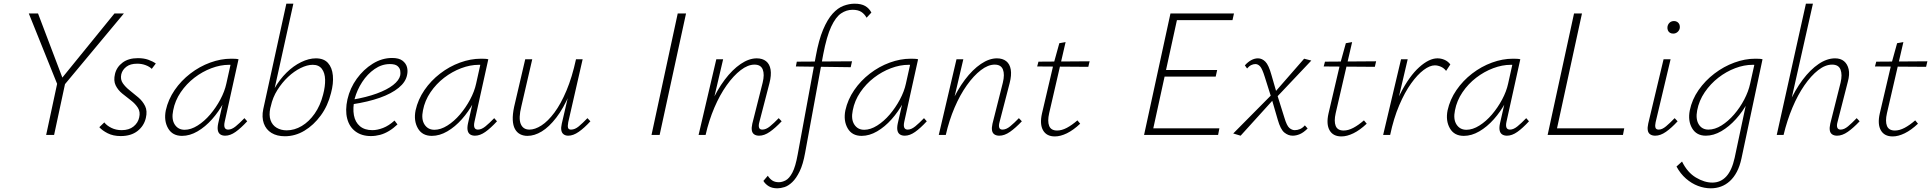

<svg xmlns="http://www.w3.org/2000/svg" viewBox="-20 -731 10460 1040"><path d="M321 -262 300 -289 600 -658H651ZM230 0 292 -289H335L273 0ZM295 -263 136 -658H186L326 -289Z M634 6Q593 6 563.5 -9Q534 -24 518 -42L545 -68Q558 -51 583 -38.5Q608 -26 639 -26Q679 -26 703.5 -46Q728 -66 734 -95Q741 -125 727 -147Q713 -169 689.5 -187Q666 -205 642.5 -224Q619 -243 606.5 -268.5Q594 -294 603 -331Q612 -368 644 -392Q676 -416 727 -416Q759 -416 783 -407.5Q807 -399 824 -387L802 -358Q790 -370 769 -378Q748 -386 723 -386Q686 -386 664.5 -369.5Q643 -353 637 -329Q631 -301 645 -280.5Q659 -260 682.5 -241.5Q706 -223 729.5 -203Q753 -183 766 -156.5Q779 -130 770 -92Q760 -49 725 -21.5Q690 6 634 6Z M966 5Q914 5 890.5 -36Q867 -77 878 -133Q891 -192 926 -243Q961 -294 1011 -332.5Q1061 -371 1118.5 -392Q1176 -413 1232 -413Q1244 -413 1254 -412.5Q1264 -412 1272 -410L1197 -71Q1188 -29 1216 -29Q1235 -29 1256.5 -46.5Q1278 -64 1304 -91L1319 -74Q1285 -37 1256 -16.5Q1227 4 1200 4Q1184 4 1173.5 -3Q1163 -10 1160 -25Q1157 -40 1162 -63L1203 -243L1230 -277Q1219 -226 1192 -176Q1165 -126 1128.5 -85Q1092 -44 1050 -19.5Q1008 5 966 5ZM980 -28Q1014 -28 1050.5 -51Q1087 -74 1118.5 -111Q1150 -148 1173.5 -192Q1197 -236 1206 -278L1232 -395L1252 -378Q1247 -379 1238 -379.5Q1229 -380 1221 -380Q1174 -380 1125 -361.5Q1076 -343 1033 -310Q990 -277 959 -231.5Q928 -186 918 -133Q908 -85 926.5 -56.5Q945 -28 980 -28Z M1523 7Q1480 7 1450.5 -11Q1421 -29 1409 -62.5Q1397 -96 1406 -140L1531 -711H1569L1468 -254Q1495 -301 1532 -337.5Q1569 -374 1611 -394.5Q1653 -415 1691 -415Q1734 -415 1756.5 -390Q1779 -365 1783 -322Q1787 -279 1773 -227Q1756 -158 1717.5 -105.5Q1679 -53 1629 -23Q1579 7 1523 7ZM1444 -145Q1436 -107 1445.5 -80Q1455 -53 1478.5 -39Q1502 -25 1533 -25Q1575 -25 1614.5 -48.5Q1654 -72 1684.5 -115.5Q1715 -159 1730 -218Q1742 -263 1741 -299.5Q1740 -336 1723.5 -358Q1707 -380 1674 -380Q1644 -380 1608.5 -362.5Q1573 -345 1540.5 -314.5Q1508 -284 1482.5 -243.5Q1457 -203 1447 -156Z M1989 6Q1939 6 1905.5 -19Q1872 -44 1860.5 -89Q1849 -134 1862 -193Q1876 -254 1912.5 -304.5Q1949 -355 1999 -386Q2049 -417 2104 -417Q2141 -417 2160 -402.5Q2179 -388 2184.5 -367.5Q2190 -347 2185 -325Q2178 -287 2139.5 -255.5Q2101 -224 2037.5 -201.5Q1974 -179 1888 -166L1889 -191Q1965 -204 2021 -224.5Q2077 -245 2109.5 -270.5Q2142 -296 2148 -323Q2150 -334 2148 -348Q2146 -362 2133.5 -373Q2121 -384 2092 -384Q2048 -384 2009 -357Q1970 -330 1942 -287Q1914 -244 1901 -196Q1890 -145 1897 -107Q1904 -69 1929.5 -47.5Q1955 -26 1997 -26Q2024 -26 2055 -38Q2086 -50 2117 -78L2133 -57Q2111 -36 2087 -21.5Q2063 -7 2038.5 -0.5Q2014 6 1989 6Z M2319 5Q2267 5 2243.5 -36Q2220 -77 2231 -133Q2244 -192 2279 -243Q2314 -294 2364 -332.5Q2414 -371 2471.5 -392Q2529 -413 2585 -413Q2597 -413 2607 -412.5Q2617 -412 2625 -410L2550 -71Q2541 -29 2569 -29Q2588 -29 2609.5 -46.5Q2631 -64 2657 -91L2672 -74Q2638 -37 2609 -16.5Q2580 4 2553 4Q2537 4 2526.5 -3Q2516 -10 2513 -25Q2510 -40 2515 -63L2556 -243L2583 -277Q2572 -226 2545 -176Q2518 -126 2481.5 -85Q2445 -44 2403 -19.5Q2361 5 2319 5ZM2333 -28Q2367 -28 2403.5 -51Q2440 -74 2471.5 -111Q2503 -148 2526.5 -192Q2550 -236 2559 -278L2585 -395L2605 -378Q2600 -379 2591 -379.5Q2582 -380 2574 -380Q2527 -380 2478 -361.5Q2429 -343 2386 -310Q2343 -277 2312 -231.5Q2281 -186 2271 -133Q2261 -85 2279.5 -56.5Q2298 -28 2333 -28Z M2837 5Q2815 5 2797.5 -4Q2780 -13 2769.5 -32Q2759 -51 2757.5 -81Q2756 -111 2765 -153L2825 -410H2863L2804 -155Q2788 -91 2800.5 -60Q2813 -29 2848 -29Q2878 -29 2913 -51.5Q2948 -74 2983 -121Q3018 -168 3048.5 -240.5Q3079 -313 3100 -410H3124Q3100 -302 3066 -223Q3032 -144 2993 -93.5Q2954 -43 2914.5 -19Q2875 5 2837 5ZM3058 4Q3043 4 3033 -3.5Q3023 -11 3020.5 -25.5Q3018 -40 3023 -61L3104 -410H3136L3058 -69Q3054 -48 3057 -38.5Q3060 -29 3073 -29Q3094 -29 3115 -46.5Q3136 -64 3162 -91L3178 -74Q3145 -38 3115 -17Q3085 4 3058 4Z M3509 0 3651 -658H3696L3553 0Z M4092 4Q4076 4 4065.5 -3Q4055 -10 4052.5 -24.5Q4050 -39 4055 -61L4111 -283Q4122 -328 4111.5 -354.5Q4101 -381 4067 -381Q4031 -381 3992 -351Q3953 -321 3916 -269Q3879 -217 3849.5 -148Q3820 -79 3802 0H3773Q3796 -91 3830 -167.5Q3864 -244 3905.5 -299Q3947 -354 3992 -384.5Q4037 -415 4079 -415Q4110 -415 4129.5 -399.5Q4149 -384 4154 -354Q4159 -324 4148 -281L4093 -69Q4088 -51 4091.5 -40Q4095 -29 4109 -29Q4129 -29 4150.5 -46.5Q4172 -64 4198 -91L4214 -74Q4180 -38 4150 -17Q4120 4 4092 4ZM3764 0 3860 -410H3897L3801 0Z M4191 289Q4163 289 4144.5 278Q4126 267 4115 249L4139 221Q4149 237 4163 246.5Q4177 256 4199 256Q4216 256 4235.5 246Q4255 236 4272 204Q4289 172 4301 105L4399 -427Q4415 -515 4438.5 -570.5Q4462 -626 4490 -657Q4518 -688 4549 -699.5Q4580 -711 4609 -711Q4645 -711 4666.5 -698.5Q4688 -686 4700 -663L4674 -635Q4663 -655 4645.5 -666.5Q4628 -678 4598 -678Q4565 -678 4536 -658.5Q4507 -639 4482.5 -587Q4458 -535 4439 -436L4341 97Q4330 159 4311.5 197Q4293 235 4271.5 255.5Q4250 276 4229 282.5Q4208 289 4191 289ZM4291 -371 4296 -397 4595 -399 4588 -367Z M4647 5Q4595 5 4571.5 -36Q4548 -77 4559 -133Q4572 -192 4607 -243Q4642 -294 4692 -332.5Q4742 -371 4799.5 -392Q4857 -413 4913 -413Q4925 -413 4935 -412.5Q4945 -412 4953 -410L4878 -71Q4869 -29 4897 -29Q4916 -29 4937.5 -46.5Q4959 -64 4985 -91L5000 -74Q4966 -37 4937 -16.5Q4908 4 4881 4Q4865 4 4854.5 -3Q4844 -10 4841 -25Q4838 -40 4843 -63L4884 -243L4911 -277Q4900 -226 4873 -176Q4846 -126 4809.5 -85Q4773 -44 4731 -19.5Q4689 5 4647 5ZM4661 -28Q4695 -28 4731.5 -51Q4768 -74 4799.5 -111Q4831 -148 4854.5 -192Q4878 -236 4887 -278L4913 -395L4933 -378Q4928 -379 4919 -379.5Q4910 -380 4902 -380Q4855 -380 4806 -361.5Q4757 -343 4714 -310Q4671 -277 4640 -231.5Q4609 -186 4599 -133Q4589 -85 4607.5 -56.5Q4626 -28 4661 -28Z M5393 4Q5377 4 5366.5 -3Q5356 -10 5353.5 -24.5Q5351 -39 5356 -61L5412 -283Q5423 -328 5412.5 -354.5Q5402 -381 5368 -381Q5332 -381 5293 -351Q5254 -321 5217 -269Q5180 -217 5150.5 -148Q5121 -79 5103 0H5074Q5097 -91 5131 -167.5Q5165 -244 5206.5 -299Q5248 -354 5293 -384.5Q5338 -415 5380 -415Q5411 -415 5430.5 -399.5Q5450 -384 5455 -354Q5460 -324 5449 -281L5394 -69Q5389 -51 5392.5 -40Q5396 -29 5410 -29Q5430 -29 5451.5 -46.5Q5473 -64 5499 -91L5515 -74Q5481 -38 5451 -17Q5421 4 5393 4ZM5065 0 5161 -410H5198L5102 0Z M5694 8Q5649 8 5630 -25Q5611 -58 5624 -116L5687 -385L5718 -497L5752 -503L5663 -118Q5653 -74 5663 -49Q5673 -24 5706 -24Q5731 -24 5758.5 -38.5Q5786 -53 5816 -79L5831 -61Q5794 -26 5759 -9Q5724 8 5694 8ZM5598 -371 5605 -397 5882 -399 5875 -369Z M6578 0H6177L6320 -658H6664L6656 -622H6355L6227 -36H6585ZM6261 -316 6269 -352H6573L6565 -316Z M6982 4Q6958 4 6937 -13Q6916 -30 6901 -83L6867 -200L6831 -314Q6817 -359 6805.5 -371.5Q6794 -384 6780 -384Q6769 -384 6757.5 -378.5Q6746 -373 6735 -360L6723 -377Q6740 -396 6758 -405.5Q6776 -415 6794 -415Q6816 -415 6834 -397Q6852 -379 6867 -325L6895 -228L6937 -94Q6950 -50 6964 -38Q6978 -26 6993 -26Q7008 -26 7022 -32Q7036 -38 7048 -52L7063 -35Q7041 -13 7021 -4.5Q7001 4 6982 4ZM6700 4 6660 -8 6874 -224 6885 -200ZM6891 -200 6879 -224 7044 -413 7083 -403Z M7246 8Q7201 8 7182 -25Q7163 -58 7176 -116L7239 -385L7270 -497L7304 -503L7215 -118Q7205 -74 7215 -49Q7225 -24 7258 -24Q7283 -24 7310.5 -38.5Q7338 -53 7368 -79L7383 -61Q7346 -26 7311 -9Q7276 8 7246 8ZM7150 -371 7157 -397 7434 -399 7427 -369Z M7488 0Q7519 -134 7566.5 -226.5Q7614 -319 7667.5 -367Q7721 -415 7766 -415Q7786 -415 7804.5 -407Q7823 -399 7836 -382L7813 -347Q7802 -362 7785 -369.5Q7768 -377 7752 -377Q7725 -377 7691.5 -352Q7658 -327 7623.5 -279Q7589 -231 7559 -160.5Q7529 -90 7510 0ZM7472 0 7569 -410H7605L7509 0Z M7909 5Q7857 5 7833.5 -36Q7810 -77 7821 -133Q7834 -192 7869 -243Q7904 -294 7954 -332.5Q8004 -371 8061.5 -392Q8119 -413 8175 -413Q8187 -413 8197 -412.5Q8207 -412 8215 -410L8140 -71Q8131 -29 8159 -29Q8178 -29 8199.5 -46.5Q8221 -64 8247 -91L8262 -74Q8228 -37 8199 -16.5Q8170 4 8143 4Q8127 4 8116.5 -3Q8106 -10 8103 -25Q8100 -40 8105 -63L8146 -243L8173 -277Q8162 -226 8135 -176Q8108 -126 8071.5 -85Q8035 -44 7993 -19.5Q7951 5 7909 5ZM7923 -28Q7957 -28 7993.5 -51Q8030 -74 8061.5 -111Q8093 -148 8116.5 -192Q8140 -236 8149 -278L8175 -395L8195 -378Q8190 -379 8181 -379.5Q8172 -380 8164 -380Q8117 -380 8068 -361.5Q8019 -343 7976 -310Q7933 -277 7902 -231.5Q7871 -186 7861 -133Q7851 -85 7869.5 -56.5Q7888 -28 7923 -28Z M8363 0 8506 -658H8549L8406 0ZM8379 0 8386 -36H8778L8771 0Z M8946 4Q8930 4 8919 -3Q8908 -10 8905.5 -25Q8903 -40 8908 -62L8991 -410H9029L8948 -69Q8944 -51 8947 -40Q8950 -29 8965 -29Q8983 -29 9004 -46.5Q9025 -64 9051 -91L9067 -74Q9034 -38 9004 -17Q8974 4 8946 4ZM9043 -549Q9033 -549 9025.5 -553.5Q9018 -558 9014.5 -566.5Q9011 -575 9012 -585Q9014 -599 9023.5 -608Q9033 -617 9048 -617Q9058 -617 9065.5 -612Q9073 -607 9076.5 -599Q9080 -591 9079 -580Q9077 -567 9067 -558Q9057 -549 9043 -549Z M9247 289Q9212 289 9177.5 276Q9143 263 9112.5 236.5Q9082 210 9061 171L9091 144Q9120 203 9166 230.5Q9212 258 9255 258Q9300 258 9330.5 225Q9361 192 9376 124L9449 -220L9485 -277Q9473 -226 9446.5 -176.5Q9420 -127 9383 -86Q9346 -45 9304 -20.5Q9262 4 9220 4Q9169 4 9145.5 -36.5Q9122 -77 9133 -133Q9145 -192 9180.5 -243Q9216 -294 9266.5 -332.5Q9317 -371 9374.5 -392Q9432 -413 9487 -413Q9500 -413 9509.5 -412.5Q9519 -412 9527 -410L9413 127Q9404 169 9388 199.5Q9372 230 9350 250Q9328 270 9302 279.5Q9276 289 9247 289ZM9234 -29Q9269 -29 9305 -51.5Q9341 -74 9373 -111Q9405 -148 9428 -192Q9451 -236 9460 -278L9486 -395L9503 -378Q9496 -379 9490 -379.5Q9484 -380 9474 -380Q9427 -380 9378.5 -361.5Q9330 -343 9287.5 -310Q9245 -277 9214 -231.5Q9183 -186 9173 -133Q9164 -86 9181.5 -57.5Q9199 -29 9234 -29Z M9931 4Q9915 4 9904.5 -3Q9894 -10 9891.5 -24.5Q9889 -39 9894 -61L9950 -284Q9960 -327 9949.5 -354Q9939 -381 9904 -381Q9867 -381 9828.5 -351Q9790 -321 9754 -269Q9718 -217 9689 -148Q9660 -79 9641 0H9612Q9635 -91 9669 -167.5Q9703 -244 9744.5 -299Q9786 -354 9831 -384.5Q9876 -415 9920 -415Q9950 -415 9968.5 -399.5Q9987 -384 9993.5 -356Q10000 -328 9989 -288L9933 -69Q9928 -51 9932 -40Q9936 -29 9950 -29Q9969 -29 9990 -46.5Q10011 -64 10037 -91L10053 -74Q10019 -38 9989 -17Q9959 4 9931 4ZM9604 0 9762 -711H9800L9640 0Z M10232 8Q10187 8 10168 -25Q10149 -58 10162 -116L10225 -385L10256 -497L10290 -503L10201 -118Q10191 -74 10201 -49Q10211 -24 10244 -24Q10269 -24 10296.5 -38.5Q10324 -53 10354 -79L10369 -61Q10332 -26 10297 -9Q10262 8 10232 8ZM10136 -371 10143 -397 10420 -399 10413 -369Z"/></svg>

Font: Ysabeau Infant ExtraLight
Style: Italic
Weight: 250
Italic angle: -12°
Designer: Christian Thalmann (Catharsis Fonts)
Version: Version 2.001;gftools[0.9.30]; featfreeze: ss01,ss02,lnum